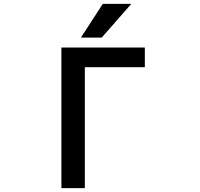

<svg xmlns="http://www.w3.org/2000/svg" viewBox="-20 -979 1040 1000"><path d="M421.9 -628.9V1H299.8V-731.4H734.4V-628.9ZM515.6 -959H664.1L509.8 -783.2H401.4Z"/></svg>

Font: Gen Shin Gothic Monospace Medium
Style: Regular
Weight: 500
Designer: [Source Han Sans]
Ryoko NISHIZUKA  (kana & ideographs); Paul D. Hunt (Latin, Greek & Cyrillic); Wenlong ZHANG  (bopomofo
Version: Version 1.002.20150607